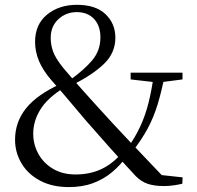

<svg xmlns="http://www.w3.org/2000/svg" viewBox="-20 -762 819 797"><path d="M265.4 14.6Q196.7 14.6 146.4 -12.1Q96.1 -38.8 69.3 -83.9Q42.5 -129 42.5 -182Q42.5 -255.7 88.5 -312.8Q134.5 -369.9 234.2 -415.1V-419.5L245.2 -397.5Q177.5 -355.8 147.7 -307.6Q117.9 -259.4 117.9 -207.4Q117.9 -161.9 139.4 -123.2Q160.9 -84.5 200.3 -61.1Q239.8 -37.8 293.6 -37.8Q353.7 -37.8 400.7 -60Q447.6 -82.2 485.3 -126.1L512.5 -109.7H503.6Q478.7 -75.6 445 -47.2Q411.3 -18.8 367 -2.1Q322.7 14.6 265.4 14.6ZM529.5 -132.6 504 -147.6H509.9Q542 -193.4 562.6 -238Q583.3 -282.7 596.5 -335.1Q609.7 -387.4 618.8 -454.1H664.8Q650.9 -383.2 634.5 -329.3Q618.1 -275.5 593.5 -229.5Q568.9 -183.4 529.5 -132.6ZM628 -420.2 522.3 -432.3V-460.3H737.6V-432.3L643.7 -420.2ZM660.4 10.3Q621.5 10.3 594.2 1.4Q567 -7.4 543.9 -30.5Q484.7 -94.3 434.9 -150.2Q385.1 -206 336.6 -261.5Q307.5 -296.2 286.1 -321.3Q264.6 -346.4 244.1 -370.9Q223.5 -395.5 195.2 -426.8Q158.2 -469.3 141.9 -508.5Q125.6 -547.7 125.6 -588.2Q125.6 -660.5 175.2 -701.3Q224.8 -742 299.5 -742Q377.2 -742 418 -703.1Q458.9 -664.2 458.9 -605.5Q458.9 -542.9 412.6 -497.8Q366.3 -452.6 283 -410.6V-406L271.5 -430.6Q329.1 -471.8 363 -512Q396.8 -552.3 396.8 -606.8Q396.8 -655.4 370.2 -683.5Q343.6 -711.7 298.5 -711.7Q254.3 -711.7 222.4 -682.3Q190.5 -653 190.5 -604.9Q190.5 -575.1 200.7 -547.2Q210.9 -519.4 243.2 -479.2Q266.1 -452.3 286.7 -428.7Q307.2 -405.2 330.4 -379.4Q353.6 -353.7 385.3 -318.5Q418.3 -282.3 449 -248.9Q479.8 -215.6 512.4 -181.1Q545 -146.6 582.6 -107.3Q620.2 -68.1 666 -19.7L617.4 -38.8L738 -25.8L736.8 0.8Q715 5.6 696.9 7.9Q678.8 10.3 660.4 10.3Z"/></svg>

Font: Noto Serif TC
Style: Regular
Weight: 200
Designer: Ryoko NISHIZUKA 西塚涼子 (kana & ideographs); Frank Grießhammer (Latin, Greek & Cyrillic); Wenlong ZHANG 张文龙 (bopomofo); San
Foundry: Adobe
Version: Version 2.001;hotconv 1.1.0;makeotfexe 2.6.0